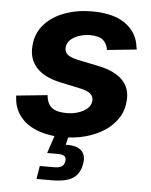

<svg xmlns="http://www.w3.org/2000/svg" viewBox="-54 -598 667 846"><g transform="rotate(5 280.0 -174.5)"><path d="M239.5 10.7Q173.2 10.7 124.5 -8.5Q75.8 -27.7 48.6 -63Q21.4 -98.3 18.6 -146.6Q18.4 -148.7 18.3 -150.4Q18.2 -152.1 18.2 -154L155.4 -167.9Q159.3 -129.8 180.5 -113.2Q201.7 -96.5 245.9 -96.5Q272.8 -96.5 296.8 -104Q320.8 -111.5 336.7 -125.4Q352.5 -139.4 354.3 -159.1Q356.1 -177.8 342.7 -190.4Q329.3 -203 296.3 -209.9L205.5 -229.3Q134.2 -244.8 100 -282.9Q65.8 -321.1 70.3 -377.5Q73.9 -434 108.6 -473.2Q143.3 -512.3 198.7 -532.5Q254.1 -552.7 319.1 -552.7Q415.7 -552.7 468.1 -514.2Q520.6 -475.6 527.5 -412.9Q528.1 -410.4 528.7 -407.7Q529.3 -405.1 529.5 -402.4L399.1 -389Q395.1 -417 376.9 -432.4Q358.7 -447.7 319.8 -447.7Q296.1 -447.7 273.1 -440.4Q250.1 -433.2 234.5 -419.4Q218.8 -405.6 217 -385.2Q214.8 -366.9 227.4 -354.5Q240.1 -342.1 274.4 -334.6L369.3 -315Q440.9 -300.1 475.3 -264.5Q509.8 -229 505.3 -173.8Q502.6 -130.4 480.2 -96.1Q457.8 -61.8 420.9 -37.9Q384 -14.1 337.3 -1.7Q290.6 10.7 239.5 10.7ZM139.3 204.1 148.7 146H210.8Q234.2 146 245.3 139Q256.3 132.1 259 116.1Q261.7 100.1 253.3 93.2Q244.9 86.2 221 86.2H176.2L211.8 -21.3H268.2L264.6 0L254.6 43Q300.9 40.8 322.9 60.5Q344.8 80.3 338.4 118.8Q331 164.1 300.3 184.1Q269.6 204.1 207.7 204.1Z"/></g></svg>

Font: Adwaita Sans
Style: Italic
Weight: 400
Italic angle: -9.39999°
Designer: Rasmus Andersson
Foundry: rsms
Version: Version 4.001;git-9221beed3